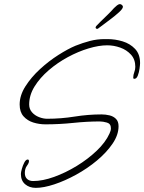

<svg xmlns="http://www.w3.org/2000/svg" viewBox="-20 -851 697 928"><path d="M153 57Q122 57 101.5 39.5Q81 22 81 -10Q81 -18 85.5 -34.5Q90 -51 97.5 -65.5Q105 -80 114 -80Q120 -80 120 -72Q120 -63 110 -49.5Q100 -36 100 -15Q100 4 111 14Q122 24 140 24Q186 24 241.5 4Q297 -16 351 -49Q405 -82 447.5 -122.5Q490 -163 509 -205Q516 -219 516 -231Q516 -253 497 -258.5Q478 -264 462 -264Q401 -264 334 -257Q267 -250 200 -250Q169 -250 140.5 -259Q112 -268 93.5 -289Q75 -310 75 -346Q75 -390 103 -434Q131 -478 173.5 -517Q216 -556 262.5 -585.5Q309 -615 345 -630Q380 -644 414.5 -653Q449 -662 486 -662H500Q537 -662 573 -651Q609 -640 633 -614.5Q657 -589 657 -546Q657 -538 654.5 -519.5Q652 -501 646 -485.5Q640 -470 629 -470Q624 -470 624 -476Q624 -489 629 -502Q634 -515 634 -528Q634 -564 613 -587Q592 -610 561 -621Q530 -632 498 -632Q458 -632 408 -617Q358 -602 308 -575Q258 -548 215.5 -511.5Q173 -475 147 -433Q121 -391 121 -346Q121 -324 134.5 -308.5Q148 -293 168.5 -285Q189 -277 208 -277Q275 -277 340.5 -287.5Q406 -298 471 -298Q490 -298 509 -293.5Q528 -289 540.5 -276.5Q553 -264 553 -241Q553 -199 524 -156.5Q495 -114 449 -75.5Q403 -37 348.5 -7Q294 23 242.5 40Q191 57 153 57ZM449 -711Q448 -711 445 -713Q442 -715 442 -716Q442 -721 445 -725Q449 -730 465 -745.5Q481 -761 500 -779.5Q519 -798 531 -812Q538 -819 545.5 -825Q553 -831 560 -831Q564 -831 568 -828Q574 -824 574 -818Q574 -809 555.5 -792Q537 -775 509.5 -754.5Q482 -734 454 -713Q450 -711 449 -711Z"/></svg>

Font: Licorice
Style: Regular
Weight: 400
Designer: Robert E. Leuschke
Foundry: Robert E. Leuschke
Version: Version 1.010; ttfautohint (v1.8.3)